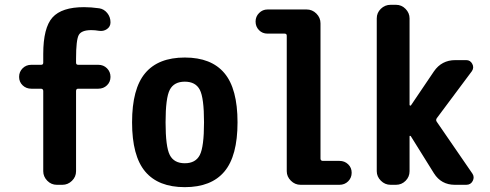

<svg xmlns="http://www.w3.org/2000/svg" viewBox="-20 -770 2040 800"><path d="M360.4 -644.5Q319.3 -644.5 308.1 -624Q296.9 -603.5 296.9 -525.4V-508.8Q296.9 -500 305.7 -500H389.6Q411.1 -500 425.8 -485.4Q440.4 -470.7 440.4 -449.7Q440.4 -428.7 425.8 -414.6Q411.1 -400.4 389.6 -400.4H305.7Q296.9 -400.4 296.9 -390.6V-56.6Q296.9 -33.2 279.8 -16.6Q262.7 0 240.2 0H216.8Q193.4 0 176.8 -17.1Q160.2 -34.2 160.2 -56.6V-390.6Q160.2 -399.4 151.4 -400.4H110.4Q88.9 -400.4 74.2 -414.6Q59.6 -428.7 59.6 -449.7Q59.6 -470.7 74.2 -485.4Q88.9 -500 110.4 -500H151.4Q160.2 -500 160.2 -508.8V-544.9Q160.2 -654.3 198.7 -697.3Q237.3 -740.2 330.1 -740.2Q359.4 -740.2 393.6 -735.4Q413.1 -732.4 426.8 -715.8Q440.4 -699.2 440.4 -676.8Q440.4 -659.2 425.8 -648.9Q411.1 -638.7 392.6 -641.6Q376 -644.5 360.4 -644.5Z M687.5 -124Q705.1 -89.8 750 -89.8Q794.9 -89.8 812.5 -124Q830.1 -158.2 830.1 -260.3Q830.1 -362.3 812.5 -396Q794.9 -429.7 750 -429.7Q705.1 -429.7 687.5 -396Q669.9 -362.3 669.9 -260.3Q669.9 -158.2 687.5 -124ZM585 -465.3Q639.6 -530.3 750 -530.3Q860.4 -530.3 915 -465.3Q969.7 -400.4 969.7 -260.3Q969.7 -120.1 915 -55.2Q860.4 9.8 750 9.8Q639.6 9.8 585 -55.2Q530.3 -120.1 530.3 -260.3Q530.3 -400.4 585 -465.3Z M1394.5 -99.6Q1416 -99.6 1430.7 -85.4Q1445.3 -71.3 1445.3 -50.3Q1445.3 -29.3 1430.7 -14.6Q1416 0 1394.5 0H1232.4Q1209 0 1191.9 -17.1Q1174.8 -34.2 1174.8 -56.6V-621.1Q1174.8 -629.9 1166 -629.9H1094.7Q1073.2 -629.9 1059.1 -644.5Q1044.9 -659.2 1044.9 -680.2Q1044.9 -701.2 1059.6 -715.8Q1074.2 -730.5 1094.7 -730.5H1257.8Q1281.2 -730.5 1298.3 -713.4Q1315.4 -696.3 1315.4 -672.9V-109.4Q1315.4 -100.6 1324.2 -99.6Z M1799.8 -262.7 1948.2 -46.9Q1958 -32.2 1949.7 -16.1Q1941.4 0 1922.9 0H1875Q1818.4 0 1788.1 -47.9L1691.4 -203.1Q1690.4 -204.1 1688.5 -204.1Q1686.5 -204.1 1686.5 -202.1V-56.6Q1686.5 -33.2 1669.9 -16.6Q1653.3 0 1629.9 0H1607.4Q1584 0 1566.9 -17.1Q1549.8 -34.2 1549.8 -56.6V-693.4Q1549.8 -716.8 1566.9 -733.4Q1584 -750 1607.4 -750H1629.9Q1653.3 -750 1669.9 -732.9Q1686.5 -715.8 1686.5 -693.4V-333Q1686.5 -331.1 1689 -330.1Q1691.4 -329.1 1692.4 -331.1L1788.1 -472.7Q1820.3 -519.5 1877 -519.5H1922.9Q1939.5 -519.5 1947.8 -503.9Q1956.1 -488.3 1946.3 -473.6L1799.8 -277.3Q1794.9 -269.5 1799.8 -262.7Z"/></svg>

Font: Rounded Mgen+ 1mn bold
Style: Bold
Weight: 700
Designer: [Source Han Sans]
Ryoko NISHIZUKA  (kana & ideographs); Paul D. Hunt (Latin, Greek & Cyrillic); Wenlong ZHANG  (bopomofo
Version: Version 1.059.20150602